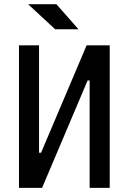

<svg xmlns="http://www.w3.org/2000/svg" viewBox="-20 -914 626 934"><path d="M72.3 0H184.6L406.2 -522.5H416V0H513.7V-693.4H401.4L179.7 -170.9H169.9V-693.4H72.3ZM248.5 -771.5H361.8L254.4 -893.6H116.7Z"/></svg>

Font: Cascadia Mono NF
Style: Regular
Weight: 400
Monospace: yes
Designer: Aaron Bell
Foundry: Saja Typeworks
Version: Version 2404.023